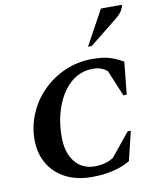

<svg xmlns="http://www.w3.org/2000/svg" viewBox="-90 -881 780 960"><g transform="rotate(-10 300.0 -401.0)"><path d="M300 10Q222 10 165.5 -19.5Q109 -49 78.5 -101.5Q48 -154 48 -223Q48 -292 75 -355Q102 -418 150.5 -466.5Q199 -515 263.5 -543Q328 -571 403 -571Q456 -571 490 -560.5Q524 -550 558 -530L541 -365H524L469 -497Q455 -509 438 -515.5Q421 -522 396 -522Q332 -522 284.5 -480.5Q237 -439 210.5 -368.5Q184 -298 184 -213Q184 -133 221.5 -86.5Q259 -40 323 -40Q378 -40 418 -66L514 -184H530L494 -36Q460 -15 410 -2.5Q360 10 300 10ZM392 -635 489 -812H596Q593 -797 584.5 -782.5Q576 -768 553 -749L411 -635Z"/></g></svg>

Font: Spectral SC
Style: Bold Italic
Weight: 700
Italic angle: -10°
Designer: Jean-Baptiste Levee
Foundry: Production Type
Version: Version 2.001